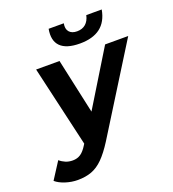

<svg xmlns="http://www.w3.org/2000/svg" viewBox="-248 -876 1082 1203"><g transform="rotate(-20 293.0 -274.5)"><path d="M64 202Q23 202 -17.5 189Q-58 176 -82 155L-10 43Q7 58 28.5 67Q50 76 76 76Q106 76 128.5 61Q151 46 173 10L216 -58L230 -74L514 -538H668L310 36Q270 99 233.5 135.5Q197 172 156.5 187Q116 202 64 202ZM183 21 54 -538H210L308 -88ZM369 -597Q279 -597 240 -636Q201 -675 215 -751H316Q309 -715 326 -695Q343 -675 378 -675Q413 -675 435.5 -694.5Q458 -714 466 -751H569Q555 -673 505 -635Q455 -597 369 -597Z"/></g></svg>

Font: MOST Montserrat
Style: Bold Italic
Weight: 700
Italic angle: -11.3°
Designer: Julieta Ulanovsky
Foundry: Julieta Ulanovsky
Version: Version 8.000;March 11, 2024;FontCreator 15.0.0.2926 64-bit